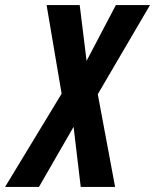

<svg xmlns="http://www.w3.org/2000/svg" viewBox="-78 -734 609 754"><path d="M-58 0H75L211 -236L239 0H374L306 -364L511 -714H377L262 -495L235 -714H105L164 -366Z"/></svg>

Font: Noto Sans ExtraCondensed
Style: Bold Italic
Weight: 700
Width: 2
Italic angle: -12°
Designer: Monotype Design Team
Foundry: Monotype Imaging Inc.
Version: Version 2.013